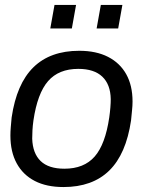

<svg xmlns="http://www.w3.org/2000/svg" viewBox="-20 -743 596 775"><path d="M236 12Q168 12 120.5 -12.5Q73 -37 47.5 -83.5Q22 -130 22 -196Q22 -212 23.5 -230Q25 -248 27 -269Q47 -405 115 -471.5Q183 -538 300 -538Q368 -538 416 -513.5Q464 -489 489.5 -443.5Q515 -398 515 -333Q515 -316 513 -298Q511 -280 509 -257Q489 -121 421 -54.5Q353 12 236 12ZM240 -62Q319 -62 362 -111Q405 -160 421 -269Q424 -290 425.5 -309Q427 -328 427 -343Q426 -402 393 -433.5Q360 -465 296 -465Q217 -465 174 -415.5Q131 -366 115 -257Q112 -236 111 -217Q110 -198 110 -183Q112 -124 144 -93Q176 -62 240 -62ZM370 -628 387 -723H474L457 -628ZM183 -628 200 -723H287L270 -628Z"/></svg>

Font: Archivo VF Beta
Style: Italic
Weight: 400
Italic angle: -10°
Designer: Hector Gatti
Foundry: Omnibus-Type
Version: Version 1.002